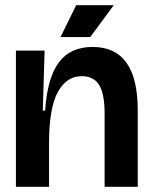

<svg xmlns="http://www.w3.org/2000/svg" viewBox="-20 -716 583 736"><path d="M41 0V-272V-522H151L144 -292H153Q161 -416 205 -476Q249 -536 335 -536Q508 -536 508 -294V0H381V-282Q381 -355 360.5 -389.5Q340 -424 293 -424Q235 -424 201.5 -363Q168 -302 168 -166V0ZM326 -574H212L272 -696H416Z"/></svg>

Font: Bricolage Grotesque 96pt SemiBold
Style: Regular
Weight: 600
Designer: Mathieu Triay
Foundry: Atelier Triay
Version: Version 1.001; ttfautohint (v1.8.4.7-5d5b);gftools[0.9.33.de